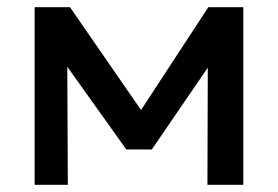

<svg xmlns="http://www.w3.org/2000/svg" viewBox="-20 -515 774 535"><path d="M76.5 0V-495H175L373 -208.5L560.5 -495H658V0H558L559 -326.5L403 -98.5H332L167.5 -329L169 0Z"/></svg>

Font: Geologica
Style: Regular
Weight: 400
Designer: Sindre Bremnes, Frode Helland
Foundry: Monokrom Skriftforlag AS
Version: Version 1.010; ttfautohint (v1.8.4.7-5d5b);gftools[0.9.28]